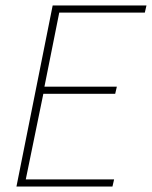

<svg xmlns="http://www.w3.org/2000/svg" viewBox="-20 -680 554 700"><path d="M40 0 172 -660H514L508 -634H196L142 -364H406L400 -338H138L74 -26H396L390 0Z"/></svg>

Font: TypoPRO Source Sans Pro
Style: Italic
Weight: 200
Italic angle: -11°
Designer: Paul D. Hunt
Foundry: Adobe Systems Incorporated
Version: Version 1.075;PS 2.000;hotconv 1.0.86;makeotf.lib2.5.63406